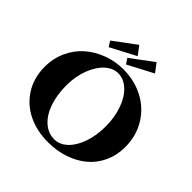

<svg xmlns="http://www.w3.org/2000/svg" viewBox="-217 -1055 1261 1261"><g transform="rotate(45 413.5 -425.0)"><path d="M246.1 -710.4 221.7 -747.6 377.4 -863.3 422.4 -803.2ZM406.7 -710.4 382.3 -747.6 538.1 -863.3 583.5 -803.2ZM405.8 13.2Q302.2 13.2 219.7 -26.6Q137.2 -66.4 88.4 -143.6Q39.6 -220.7 39.6 -322.3Q39.6 -400.9 70.8 -468.3Q102.1 -535.6 154.3 -580.6Q206.5 -625.5 274.7 -650.9Q342.8 -676.3 417 -676.3Q520 -676.3 604.2 -632.3Q688.5 -588.4 737.8 -507.3Q787.1 -426.3 787.1 -323.7Q787.1 -247.6 757.8 -183.8Q728.5 -120.1 677.2 -77.1Q626 -34.2 556.2 -10.5Q486.3 13.2 405.8 13.2ZM421.4 -29.3Q470.2 -29.3 511.2 -67.6Q552.2 -106 576.4 -174.6Q600.6 -243.2 600.6 -327.1Q600.6 -413.1 575.2 -483.9Q549.8 -554.7 506.3 -594.2Q462.9 -633.8 411.1 -633.8Q363.8 -633.8 321.8 -595.9Q279.8 -558.1 253.2 -489Q226.6 -419.9 226.6 -336.4Q226.6 -248.5 250.5 -179Q274.4 -109.4 319.1 -69.3Q363.8 -29.3 421.4 -29.3Z"/></g></svg>

Font: Elstob 8pt
Style: Bold
Weight: 700
Designer: Peter S. Baker
Version: Version 1.015